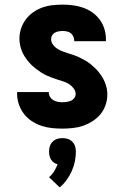

<svg xmlns="http://www.w3.org/2000/svg" viewBox="-20 -548 540 830"><path d="M249 8Q226 8 203 5.5Q180 3 158 -4.5Q136 -12 116.5 -25Q97 -38 83 -56.5Q69 -75 61.5 -97Q54 -119 54 -142V-150H191V-148Q191 -138 196.5 -129Q202 -120 210.5 -115Q219 -110 229 -108Q239 -106 249 -106Q259 -106 268.5 -107.5Q278 -109 286.5 -112.5Q295 -116 301 -124Q307 -132 307 -141Q307 -154 299 -165Q291 -176 280 -183.5Q269 -191 256.5 -195Q244 -199 231.5 -203Q219 -207 206.5 -211.5Q194 -216 182 -221.5Q170 -227 159 -234Q148 -241 137.5 -249Q127 -257 117.5 -266Q108 -275 100 -285Q92 -295 85 -306.5Q78 -318 73.5 -330Q69 -342 66.5 -355Q64 -368 64 -381Q64 -403 71 -424.5Q78 -446 91.5 -464Q105 -482 123.5 -495Q142 -508 163 -515.5Q184 -523 206.5 -525.5Q229 -528 251 -528Q274 -528 296.5 -525Q319 -522 340 -514.5Q361 -507 379.5 -494Q398 -481 411.5 -462.5Q425 -444 431.5 -422Q438 -400 438 -378V-370H301V-372Q301 -381 297 -390Q293 -399 286 -404.5Q279 -410 269.5 -412Q260 -414 251 -414Q242 -414 233.5 -412.5Q225 -411 217.5 -407Q210 -403 205.5 -395.5Q201 -388 201 -379Q201 -366 209 -355Q217 -344 228 -337Q239 -330 251.5 -325.5Q264 -321 276.5 -317Q289 -313 301 -309Q313 -305 325 -299Q337 -293 348.5 -286.5Q360 -280 370 -272Q380 -264 389.5 -255Q399 -246 407.5 -235.5Q416 -225 422.5 -214Q429 -203 434 -190.5Q439 -178 441.5 -165.5Q444 -153 444 -139Q444 -117 436.5 -94.5Q429 -72 414.5 -54.5Q400 -37 380.5 -24.5Q361 -12 339.5 -4.5Q318 3 295 5.5Q272 8 249 8ZM238 262 192 218Q205 207 214 192.5Q223 178 229 162Q220 160 212.5 154.5Q205 149 200.5 141.5Q196 134 194 125Q192 116 192 107Q192 95 195.5 84Q199 73 207.5 64.5Q216 56 227 52.5Q238 49 250 49Q262 49 273 52.5Q284 56 292.5 64.5Q301 73 304.5 84Q308 95 308 107Q308 129 303.5 150.5Q299 172 290 192Q281 212 268 230Q255 248 238 262Z"/></svg>

Font: Iosevka Term Curly Heavy
Style: Regular
Weight: 900
Designer: Belleve Invis
Foundry: Belleve Invis
Version: Version 32.3.0